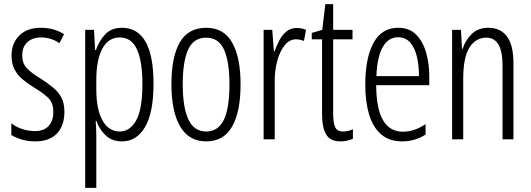

<svg xmlns="http://www.w3.org/2000/svg" viewBox="-20 -677 2581 933"><path d="M293 -134Q293 -66 256.5 -28Q220 10 151 10Q114 10 84 0.5Q54 -9 35 -21V-78Q56 -61 86.5 -50.5Q117 -40 150 -40Q193 -40 216 -64.5Q239 -89 239 -133Q239 -175 217.5 -198Q196 -221 151 -248Q117 -269 91.5 -290Q66 -311 51 -339Q36 -367 36 -407Q36 -466 73.5 -504Q111 -542 179 -542Q242 -542 291 -511L269 -467Q229 -495 179 -495Q138 -495 113 -472Q88 -449 88 -408Q88 -370 109.5 -346.5Q131 -323 179 -294Q212 -273 237.5 -252Q263 -231 278 -203.5Q293 -176 293 -134Z M572 -542Q726 -542 726 -270Q726 -130 685 -60Q644 10 573 10Q523 10 492.5 -20Q462 -50 448 -90H445Q446 -75 447 -56.5Q448 -38 448 -19V236H394V-532H437L442 -434H446Q463 -481 492.5 -511.5Q522 -542 572 -542ZM562 -495Q506 -495 477 -440Q448 -385 448 -289V-242Q448 -144 478.5 -91Q509 -38 562 -38Q611 -38 641.5 -91.5Q672 -145 672 -269Q672 -379 645.5 -437Q619 -495 562 -495Z M1149 -267Q1149 -134 1108 -62Q1067 10 982 10Q898 10 855.5 -62.5Q813 -135 813 -268Q813 -401 854 -471.5Q895 -542 982 -542Q1067 -542 1108 -470.5Q1149 -399 1149 -267ZM868 -268Q868 -155 895.5 -96.5Q923 -38 982 -38Q1040 -38 1067.5 -94.5Q1095 -151 1095 -267Q1095 -376 1069 -435Q1043 -494 982 -494Q921 -494 894.5 -436.5Q868 -379 868 -268Z M1422 -541Q1432 -541 1444 -539Q1456 -537 1467 -532L1457 -478Q1450 -481 1439.5 -483.5Q1429 -486 1419 -486Q1386 -486 1362.5 -456Q1339 -426 1326.5 -378.5Q1314 -331 1315 -279V0H1261V-532H1303L1311 -427H1314Q1324 -456 1338 -482Q1352 -508 1372.5 -524.5Q1393 -541 1422 -541Z M1648 -38Q1660 -38 1672.5 -41Q1685 -44 1695 -49V-3Q1682 3 1667 6.5Q1652 10 1634 10Q1585 10 1565 -23.5Q1545 -57 1545 -123V-486H1495V-517L1546 -532L1561 -657H1599V-532H1693V-486H1599V-126Q1599 -81 1608.5 -59.5Q1618 -38 1648 -38Z M1915 -542Q1969 -542 2002 -509Q2035 -476 2050.5 -422Q2066 -368 2066 -305V-263H1808Q1809 -37 1938 -37Q1994 -37 2048 -74V-23Q2023 -7 1994.5 1.5Q1966 10 1934 10Q1871 10 1831.5 -24.5Q1792 -59 1773.5 -121Q1755 -183 1755 -265Q1755 -395 1795 -468.5Q1835 -542 1915 -542ZM1915 -496Q1868 -496 1840.5 -449.5Q1813 -403 1809 -307H2016Q2016 -358 2006 -401Q1996 -444 1973.5 -470Q1951 -496 1915 -496Z M2353 -542Q2412 -542 2443.5 -500Q2475 -458 2475 -370V0H2422V-357Q2422 -428 2402 -461Q2382 -494 2344 -494Q2291 -494 2261 -445.5Q2231 -397 2231 -295V0H2177V-532H2220L2225 -440H2228Q2242 -482 2272.5 -512Q2303 -542 2353 -542Z"/></svg>

Font: Noto Sans Sinhala UI ExtraCondensed Light
Style: Regular
Weight: 300
Width: 2
Designer: Jelle Bosma - Monotype Design Team
Foundry: Monotype Imaging Inc.
Version: Version 2.006; ttfautohint (v1.8.4.7-5d5b)